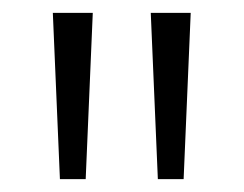

<svg xmlns="http://www.w3.org/2000/svg" viewBox="-20 -734 378 298"><path d="M113 -456H73L62 -714H124ZM265 -456H225L214 -714H276Z"/></svg>

Font: Noto Sans Display Light Narrow
Style: Regular
Weight: 300
Width: 4
Designer: Monotype Design team
Foundry: Monotype Imaging Inc.
Version: Version 1.000